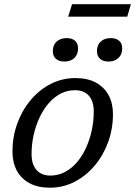

<svg xmlns="http://www.w3.org/2000/svg" viewBox="-20 -864 630 894"><path d="M331.5 -500.5Q388 -500.5 426.8 -479.2Q465.5 -458 485.8 -420.5Q506 -383 506 -333Q506 -264 483.5 -202.2Q461 -140.5 420.8 -92.8Q380.5 -45 327.2 -17.5Q274 10 212 10Q156 10 117 -11.2Q78 -32.5 58 -70.2Q38 -108 38 -158Q38 -226.5 60.2 -288.2Q82.5 -350 122.8 -398Q163 -446 216.2 -473.2Q269.5 -500.5 331.5 -500.5ZM214.5 -46.5Q250.5 -46.5 281.8 -62.8Q313 -79 337.8 -107.8Q362.5 -136.5 380 -174.5Q397.5 -212.5 407 -256Q416.5 -299.5 416.5 -344.5Q416.5 -392.5 393.8 -418.2Q371 -444 329 -444Q293 -444 262 -427.8Q231 -411.5 206.2 -382.8Q181.5 -354 163.8 -316Q146 -278 136.5 -234.8Q127 -191.5 127 -146Q127 -98.5 150 -72.5Q173 -46.5 214.5 -46.5ZM278.5 -577.5Q254 -577.5 240 -590.5Q226 -603.5 226 -626Q226 -643 233 -656.5Q240 -670 254.8 -678.2Q269.5 -686.5 291 -686.5Q316 -686.5 329.8 -674Q343.5 -661.5 343.5 -638.5Q343.5 -621.5 336.5 -607.8Q329.5 -594 315 -585.8Q300.5 -577.5 278.5 -577.5ZM484 -577.5Q459.5 -577.5 445.5 -590.5Q431.5 -603.5 431.5 -626Q431.5 -643 438.5 -656.5Q445.5 -670 460 -678.2Q474.5 -686.5 496 -686.5Q521 -686.5 535 -674Q549 -661.5 549 -638.5Q549 -621.5 541.8 -607.8Q534.5 -594 520.2 -585.8Q506 -577.5 484 -577.5ZM297.5 -786.5 315.5 -844.5H589.5L572.5 -786.5Z"/></svg>

Font: Newsreader 9pt
Style: Italic
Weight: 400
Italic angle: -17°
Designer: Hugues Gentile
Foundry: Production Type
Version: Version 1.003